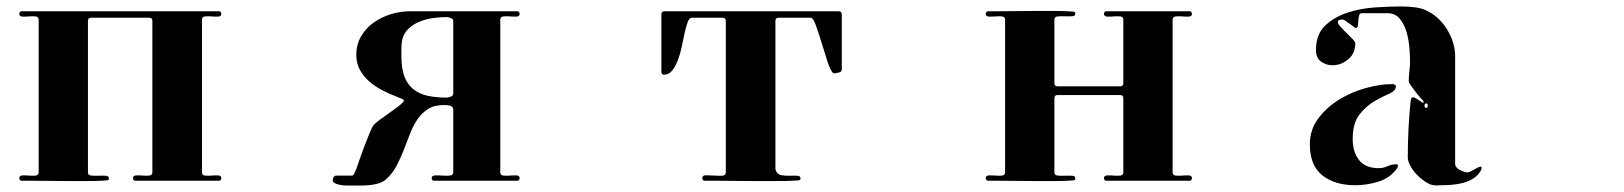

<svg xmlns="http://www.w3.org/2000/svg" viewBox="-20 -568 5040 596"><path d="M253 -33Q253 -24 263 -23Q273 -22 285.5 -22.5Q298 -23 308 -22.5Q318 -22 318 -14Q318 -11 316 -9Q314 -8 295.5 -7Q277 -6 250 -6Q223 -6 191 -6Q159 -6 130 -6.5Q101 -7 78.5 -7Q56 -7 48 -7Q40 -7 40 -15Q40 -23 49.5 -23.5Q59 -24 70 -23Q81 -22 90.5 -23Q100 -24 100 -33V-507Q100 -516 90.5 -517Q81 -518 70 -517Q59 -516 49.5 -516.5Q40 -517 40 -525Q40 -533 48 -533H659Q667 -533 667 -525Q667 -517 657.5 -516.5Q648 -516 637 -517Q626 -518 616.5 -517Q607 -516 607 -507V-33Q607 -24 616.5 -23Q626 -22 637 -23Q648 -24 657.5 -23.5Q667 -23 667 -15Q667 -7 659 -7H401Q393 -7 393 -15Q393 -23 402.5 -23.5Q412 -24 423 -23Q434 -22 443.5 -23Q453 -24 453 -33V-503Q453 -513 443 -513H263Q253 -513 253 -503Z M1387 -229Q1385 -239 1375.5 -240.5Q1366 -242 1358 -242Q1328 -242 1308.5 -229.5Q1289 -217 1275.5 -197Q1262 -177 1252.5 -152Q1243 -127 1233 -101.5Q1223 -76 1210.5 -52.5Q1198 -29 1179 -12Q1169 -3 1156 1Q1143 5 1128.5 6.5Q1114 8 1099.5 8Q1085 8 1073 8Q1069 8 1059 8Q1049 8 1039 6.5Q1029 5 1021 1.5Q1013 -2 1013 -8Q1013 -17 1019 -22Q1020 -23 1027.5 -23Q1035 -23 1044.5 -23Q1054 -23 1062 -23Q1070 -23 1073 -23Q1077 -23 1080.5 -31.5Q1084 -40 1086 -43Q1089 -52 1096 -72.5Q1103 -93 1111.5 -115Q1120 -137 1127.5 -155.5Q1135 -174 1140 -180Q1145 -186 1160 -197Q1175 -208 1191.5 -219.5Q1208 -231 1221 -241.5Q1234 -252 1234 -257Q1234 -259 1223.5 -263Q1213 -267 1211 -268Q1190 -276 1167.5 -287.5Q1145 -299 1127 -314.5Q1109 -330 1097.5 -350.5Q1086 -371 1086 -397Q1086 -430 1101 -455.5Q1116 -481 1140 -498Q1164 -515 1193.5 -524Q1223 -533 1253 -533H1585Q1593 -533 1593 -525Q1593 -517 1583.5 -516.5Q1574 -516 1563 -517Q1552 -518 1542.5 -517Q1533 -516 1533 -507V-33Q1533 -24 1542.5 -23Q1552 -22 1563 -23Q1574 -24 1583.5 -23.5Q1593 -23 1593 -15Q1593 -7 1585 -7H1328Q1320 -7 1320 -15Q1320 -23 1330.5 -23.5Q1341 -24 1353.5 -23Q1366 -22 1376.5 -23Q1387 -24 1387 -33ZM1387 -502Q1387 -509 1379.5 -512Q1372 -515 1367 -515Q1347 -515 1325 -512Q1303 -509 1283 -501Q1263 -493 1248 -479Q1233 -465 1228 -442Q1226 -431 1226 -417.5Q1226 -404 1226 -393Q1226 -356 1235 -331.5Q1244 -307 1262 -292Q1280 -277 1306 -271Q1332 -265 1367 -265Q1372 -265 1379.5 -268Q1387 -271 1387 -278Z M2590 -345Q2585 -343 2580 -342Q2575 -341 2570 -340L2565 -342Q2557 -351 2548 -379Q2539 -407 2530 -436.5Q2521 -466 2512.5 -489.5Q2504 -513 2497 -513H2397Q2387 -513 2387 -503V-43L2389 -37Q2394 -26 2406.5 -24Q2419 -22 2432 -22.5Q2445 -23 2455 -22.5Q2465 -22 2465 -14Q2465 -11 2463 -9Q2461 -8 2441 -7Q2421 -6 2391 -6Q2361 -6 2325.5 -6Q2290 -6 2258 -6.5Q2226 -7 2201 -7Q2176 -7 2168 -7Q2160 -7 2160 -15Q2160 -24 2171.5 -24Q2183 -24 2196.5 -23Q2210 -22 2221.5 -22.5Q2233 -23 2233 -33V-503Q2233 -513 2223 -513H2127Q2120 -513 2115 -500Q2110 -487 2105.5 -467Q2101 -447 2096.5 -424.5Q2092 -402 2084.5 -382Q2077 -362 2066.5 -349Q2056 -336 2040 -336Q2037 -336 2035 -339Q2033 -342 2033 -345V-523Q2033 -533 2043 -533H2583Q2593 -533 2593 -523V-351Z M3100 -507Q3100 -516 3090.5 -517Q3081 -518 3070 -517Q3059 -516 3049.5 -516.5Q3040 -517 3040 -525Q3040 -533 3048 -533Q3056 -533 3078.5 -533Q3101 -533 3130 -533.5Q3159 -534 3191 -534Q3223 -534 3250 -534Q3277 -534 3295.5 -533Q3314 -532 3316 -531Q3318 -529 3318 -526Q3318 -518 3308 -517.5Q3298 -517 3285.5 -517.5Q3273 -518 3263 -517Q3253 -516 3253 -507V-310Q3253 -300 3263 -300H3457Q3467 -300 3467 -310V-507Q3467 -516 3457.5 -517Q3448 -518 3437 -517Q3426 -516 3416.5 -516.5Q3407 -517 3407 -525Q3407 -533 3415 -533H3672Q3680 -533 3680 -525Q3680 -517 3670.5 -516.5Q3661 -516 3650 -517Q3639 -518 3629.5 -517Q3620 -516 3620 -507V-33Q3620 -24 3629.5 -23Q3639 -22 3650 -23Q3661 -24 3670.5 -23.5Q3680 -23 3680 -15Q3680 -7 3672 -7H3415Q3407 -7 3407 -15Q3407 -23 3416.5 -23.5Q3426 -24 3437 -23Q3448 -22 3457.5 -23Q3467 -24 3467 -33V-263Q3467 -273 3457 -273H3263Q3253 -273 3253 -263V-33Q3253 -24 3263 -23Q3273 -22 3285.5 -22.5Q3298 -23 3308 -22.5Q3318 -22 3318 -14Q3318 -11 3316 -9Q3314 -8 3295.5 -7Q3277 -6 3250 -6Q3223 -6 3191 -6Q3159 -6 3130 -6.5Q3101 -7 3078.5 -7Q3056 -7 3048 -7Q3040 -7 3040 -15Q3040 -23 3049.5 -23.5Q3059 -24 3070 -23Q3081 -22 3090.5 -23Q3100 -24 3100 -33Z M4400 -250 4398 -255Q4395 -258 4387.5 -266.5Q4380 -275 4372.5 -285Q4365 -295 4359 -303.5Q4353 -312 4353 -316Q4353 -331 4355 -346.5Q4357 -362 4357 -377Q4357 -394 4355 -419.5Q4353 -445 4346 -469Q4339 -493 4325 -510Q4311 -527 4287 -527H4207Q4201 -527 4199 -520Q4197 -513 4196.5 -504Q4196 -495 4195 -488Q4194 -481 4189 -481Q4187 -481 4182 -485Q4177 -489 4170.5 -493.5Q4164 -498 4158 -502.5Q4152 -507 4149 -507Q4146 -508 4139.5 -506.5Q4133 -505 4133 -500Q4133 -494 4141.5 -484.5Q4150 -475 4160 -465.5Q4170 -456 4178.5 -447Q4187 -438 4187 -434Q4187 -404 4168 -386.5Q4149 -369 4126 -366Q4103 -363 4084 -374.5Q4065 -386 4065 -413Q4065 -461 4093 -488Q4121 -515 4162 -528.5Q4203 -542 4248.5 -545Q4294 -548 4329 -548Q4352 -548 4375 -545Q4398 -542 4418 -530Q4453 -510 4475 -471.5Q4497 -433 4497 -393V-60Q4497 -48 4511.5 -40.5Q4526 -33 4536 -33Q4540 -33 4547.5 -37Q4555 -41 4562 -45Q4569 -49 4574 -50.5Q4579 -52 4579 -47Q4579 -43 4577 -39Q4568 -23 4553.5 -14Q4539 -5 4522.5 -0.5Q4506 4 4488 5.5Q4470 7 4454 7Q4446 7 4439.5 7.5Q4433 8 4425 6Q4414 3 4400.5 -6.5Q4387 -16 4376 -28Q4365 -40 4357.5 -54Q4350 -68 4350 -80Q4350 -169 4359 -256Q4360 -260 4361 -263Q4362 -266 4367 -266Q4371 -266 4382 -258.5Q4393 -251 4397 -249ZM4302 -307Q4305 -307 4309 -305.5Q4313 -304 4313 -300Q4313 -286 4292 -277Q4271 -268 4246 -253.5Q4221 -239 4200 -212.5Q4179 -186 4179 -136Q4179 -97 4198.5 -71.5Q4218 -46 4260 -46Q4274 -46 4287 -52Q4300 -58 4314 -58Q4320 -58 4319.5 -53.5Q4319 -49 4317 -46Q4295 -15 4258.5 -4Q4222 7 4187 7Q4124 7 4085 -23.5Q4046 -54 4046 -120Q4046 -165 4071.5 -199.5Q4097 -234 4135.5 -258Q4174 -282 4219 -294.5Q4264 -307 4302 -307ZM4407 -247Q4402 -247 4402 -240Q4402 -233 4407 -233Q4412 -233 4412 -240Q4412 -247 4407 -247Z"/></svg>

Font: SoukouMincho
Style: Regular
Weight: 400
Designer: Dr. Ken Lunde (project architect, glyph set definition & overall production); Masataka HATTORI  (production & ideograph 
Foundry: Adobe Systems Incorporated
Version: Version 1.00